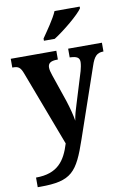

<svg xmlns="http://www.w3.org/2000/svg" viewBox="-105 -828 751 1120"><g transform="rotate(-10 270.0 -268.5)"><path d="M209 -619V-606H273C333 -644 426 -721 449 -756V-766H300C281 -721 237 -660 209 -619ZM25 172V229H41C226 229 262 183 325 -2L466 -412C484 -467 502 -483 537 -484H540V-536H340V-484H344C381 -482 398 -474 398 -447C398 -433 393 -409 389 -395L331 -206C322 -178 313 -148 308 -115C304 -143 292 -191 277 -237L221 -401C215 -418 211 -434 211 -447C211 -471 226 -484 266 -484H270V-536H0V-484H4C35 -484 48 -477 63 -436L230 6C200 104 154 172 25 172Z"/></g></svg>

Font: Noto Serif Hebrew SemiCondensed
Style: Bold
Weight: 700
Width: 4
Designer: Monotype Design Team
Foundry: Monotype Imaging Inc.
Version: Version 2.004